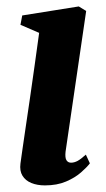

<svg xmlns="http://www.w3.org/2000/svg" viewBox="-20 -565 330 596"><path d="M119.5 10.5Q95.5 10.5 77.2 3Q59 -4.5 49.8 -19.5Q40.5 -34.5 43.5 -57.5Q45.5 -73 49.8 -102.2Q54 -131.5 60 -172Q66 -212.5 73 -260.2Q80 -308 87.2 -359.8Q94.5 -411.5 101.5 -463L43.5 -488L49 -517L224.5 -545L247.5 -531L183.5 -94Q181.5 -75.5 186.2 -67.8Q191 -60 200.5 -60Q210.5 -60 220.8 -65.5Q231 -71 246.5 -85L259 -58Q250 -46 231.5 -29.8Q213 -13.5 185 -1.5Q157 10.5 119.5 10.5Z"/></svg>

Font: Merriweather 72pt
Style: Bold Italic
Weight: 700
Italic angle: -7.8°
Version: Version 2.101